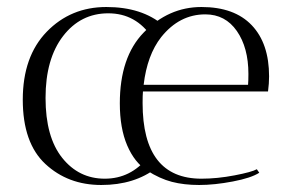

<svg xmlns="http://www.w3.org/2000/svg" viewBox="-20 -524 823 548"><path d="M427 -45Q364 4 269 4Q174 4 109.5 -56Q45 -116 45 -239.5Q45 -363 113.5 -433.5Q182 -504 283.5 -504Q385 -504 446 -452L414 -417Q368 -486 289 -486Q210 -486 160 -421Q110 -356 110 -244.5Q110 -133 157.5 -73.5Q205 -14 279 -14Q353 -14 402 -75ZM387 -230Q387 -14 555 -14Q600 -14 649.5 -23.5Q699 -33 713 -41L720 -31Q697 -16 644.5 -6Q592 4 548.5 4Q505 4 470.5 -5Q436 -14 400 -37Q364 -60 343 -109Q322 -158 322 -229Q322 -361 390 -431Q461 -504 555 -504Q649 -504 698.5 -452Q748 -400 748 -306Q748 -286 745 -263H388Q387 -252 387 -230ZM689 -313Q689 -388 656 -435.5Q623 -483 566 -483Q492 -483 440 -418Q400 -367 390 -282H688Q689 -293 689 -313Z"/></svg>

Font: Antic Didone
Style: Regular
Weight: 400
Designer: Santiago Orozco
Foundry: Santiago Orozco
Version: Version 2.001